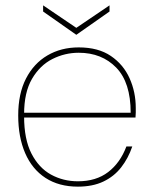

<svg xmlns="http://www.w3.org/2000/svg" viewBox="-20 -685 569 717"><path d="M271 12Q200 12 150 -20.5Q100 -53 74 -113Q48 -173 48 -254Q48 -335 77 -391.5Q106 -448 157 -478Q208 -508 274 -508Q347 -508 394 -476Q441 -444 464 -392.5Q487 -341 487 -282Q487 -272 487 -264.5Q487 -257 486 -246H59V-264H468Q468 -377 414 -432.5Q360 -488 274 -488Q222 -488 175.5 -464.5Q129 -441 99.5 -390.5Q70 -340 70 -259V-250Q70 -165 97.5 -111.5Q125 -58 170.5 -33Q216 -8 271 -8Q339 -8 384 -42.5Q429 -77 452 -138H474Q459 -94 432.5 -60Q406 -26 366 -7Q326 12 271 12ZM265 -555 141 -642V-665L265 -581L389 -665V-642Z"/></svg>

Font: DM Sans 24pt Thin
Style: Regular
Weight: 250
Designer: Colophon Foundry, Jonny Pinhorn
Foundry: Colophon Foundry
Version: Version 4.004;gftools[0.9.30]